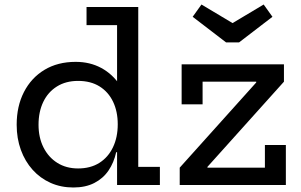

<svg xmlns="http://www.w3.org/2000/svg" viewBox="-20 -821 1336 852"><path d="M1041 -633H983L835 -746.5L874 -801L1012 -718.5L1150 -801L1189 -746.5ZM499.5 0V-193L502.5 -239.5V-308.5L499.5 -394V-709.5H364V-790H593.5V-80.5H689.5V0ZM316 -546.5Q379 -546.5 429.2 -519.5Q479.5 -492.5 513.8 -441Q548 -389.5 562.5 -315.5L502.5 -269.5Q502.5 -326 481.8 -369.5Q461 -413 421.8 -437.5Q382.5 -462 326.5 -462Q272 -462 232.5 -437.2Q193 -412.5 172 -368.8Q151 -325 151 -267.5Q151 -210.5 173 -166.8Q195 -123 234.5 -98.2Q274 -73.5 326.5 -73.5Q381.5 -73.5 420.8 -98.2Q460 -123 481.2 -167.2Q502.5 -211.5 502.5 -269.5L517.5 -145.5H495.5Q485.5 -99.5 461.5 -64.2Q437.5 -29 398.5 -9Q359.5 11 305.5 11Q250.5 11 204.5 -9.5Q158.5 -30 124.8 -67.5Q91 -105 72.5 -156Q54 -207 54 -267.5Q54 -349.5 86.2 -412.5Q118.5 -475.5 177.2 -511Q236 -546.5 316 -546.5ZM777.5 -77 1117 -455V-482.5L1240 -458.5L900.5 -80.5V-50ZM1240 -535.5V-458.5H879V-358H786V-535.5ZM1155.5 -177.5H1248.5V0H777.5V-77H1155.5Z"/></svg>

Font: Hepta Slab Medium
Style: Regular
Weight: 500
Designer: Michael LaGattuta
Foundry: Michael LaGattuta
Version: Version 1.102